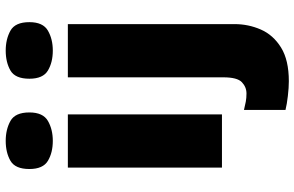

<svg xmlns="http://www.w3.org/2000/svg" viewBox="-204 -612 1056 689"><g transform="rotate(-90 324.5 -268.0)"><path d="M163 -776Q204 -776 234.5 -759Q265 -742 265 -691Q265 -642 234.5 -624.5Q204 -607 163 -607Q121 -607 91.5 -624.5Q62 -642 62 -691Q62 -742 91.5 -759Q121 -776 163 -776ZM258 -553V0H67V-553ZM386 -691Q386 -742 415.5 -759Q445 -776 487 -776Q528 -776 558.5 -759Q589 -742 589 -691Q589 -642 558.5 -624.5Q528 -607 487 -607Q445 -607 415.5 -624.5Q386 -642 386 -691ZM377 240Q354 240 324 236.5Q294 233 274 228V79Q290 83 303.5 85.5Q317 88 333 88Q356 88 373.5 71.5Q391 55 391 5V-553H582V45Q582 95 562.5 139.5Q543 184 498 212Q453 240 377 240Z"/></g></svg>

Font: Noto Sans Black
Style: Regular
Weight: 900
Designer: Monotype Design Team
Foundry: Monotype Imaging Inc.
Version: Version 2.007